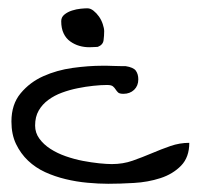

<svg xmlns="http://www.w3.org/2000/svg" viewBox="-20 -446 486 467"><path d="M7.8 -150.4Q7.8 -192.4 30.3 -219.2Q52.7 -246.1 85.4 -260.7Q118.2 -275.4 156.7 -280.8Q195.3 -286.1 228.5 -286.1H240.2Q247.1 -286.1 256.3 -285.6Q265.6 -285.2 273.4 -285.2H285.2Q304.7 -282.2 310.5 -273.9Q316.4 -265.6 316.4 -252.9Q316.4 -237.3 306.2 -227.5Q295.9 -217.8 280.3 -217.8Q270.5 -217.8 267.1 -221.2Q263.7 -224.6 261.2 -228.5Q258.8 -232.4 254.9 -235.8Q251 -239.3 240.2 -239.3Q225.6 -239.3 207 -237.3Q188.5 -235.4 168.9 -231.4Q149.4 -227.5 130.9 -220.7Q112.3 -213.9 97.7 -203.1Q83 -192.4 74.2 -177.2Q65.4 -162.1 65.4 -140.6Q65.4 -123 75.7 -108.9Q85.9 -94.7 102.5 -84Q119.1 -73.2 140.1 -65.9Q161.1 -58.6 181.6 -54.7Q202.1 -50.8 221.2 -48.8Q240.2 -46.9 252 -46.9Q279.3 -46.9 302.7 -55.2Q326.2 -63.5 349.1 -73.2Q372.1 -83 394.5 -90.8Q417 -98.6 440.4 -98.6Q440.4 -63.5 420.4 -43Q400.4 -22.5 370.1 -12.7Q339.8 -2.9 305.7 -1Q271.5 1 243.2 1Q219.7 1 192.9 -1.5Q166 -3.9 139.6 -10.3Q113.3 -16.6 89.8 -27.3Q66.4 -38.1 48.3 -55.2Q30.3 -72.3 19 -95.7Q7.8 -119.1 7.8 -150.4ZM128.9 -394.5Q128.9 -404.3 136.7 -410.6Q144.5 -417 155.3 -420.4Q166 -423.8 176.3 -424.8Q186.5 -425.8 192.4 -425.8Q200.2 -425.8 207.5 -419.9Q214.8 -414.1 220.7 -405.8Q226.6 -397.5 230 -387.2Q233.4 -377 233.4 -370.1Q233.4 -359.4 231.9 -348.1Q230.5 -336.9 217.8 -332Q215.8 -332 208 -331.5Q200.2 -331.1 197.3 -331.1Q184.6 -331.1 172.9 -334.5Q161.1 -337.9 150.9 -345.2Q140.6 -352.5 134.8 -364.7Q128.9 -377 128.9 -394.5Z"/></svg>

Font: Swanky and Moo Moo Cyrillic
Style: Regular
Weight: 400
Designer: Kimberly Geswein; Denis Ignatov
Foundry: Kimberly Geswein; Denis Ignatov
Version: Version 1.003 June 27, 2018